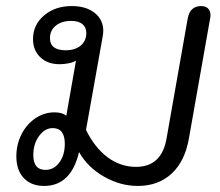

<svg xmlns="http://www.w3.org/2000/svg" viewBox="-20 -604 728 634"><path d="M34 -88Q34 -127 51 -160.5Q68 -194 97 -213.5Q126 -233 160 -233Q185 -233 199 -222L231 -404Q222 -398 206.5 -395Q191 -392 177 -392Q137 -392 113 -415Q89 -438 89 -475Q89 -522 125.5 -553Q162 -584 217 -584Q264 -584 292.5 -561.5Q321 -539 321 -502Q321 -494 319 -483L264 -175Q293 -116 335.5 -84.5Q378 -53 429 -53Q514 -53 530 -147L600 -544Q608 -584 644 -584Q659 -584 667 -576Q675 -568 675 -554Q675 -547 674 -544L604 -148Q591 -72 547 -31Q503 10 435 10Q377 10 323 -21Q269 -52 241 -102Q228 -46 199 -18Q170 10 126 10Q83 10 58.5 -16Q34 -42 34 -88ZM265 -495Q265 -514 252 -524.5Q239 -535 215 -535Q184 -535 164.5 -519.5Q145 -504 145 -478Q145 -438 197 -438Q228 -438 246.5 -453.5Q265 -469 265 -495ZM194 -129Q194 -181 154 -181Q128 -181 109 -155Q90 -129 90 -92Q90 -43 130 -43Q158 -43 176 -67.5Q194 -92 194 -129Z"/></svg>

Font: Kodchasan
Style: Italic
Weight: 400
Italic angle: -10°
Version: Version 1.000; ttfautohint (v1.6)